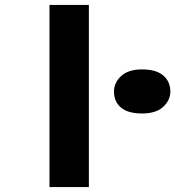

<svg xmlns="http://www.w3.org/2000/svg" viewBox="-20 -760 712 780"><path d="M181 0V-740H341V0ZM557 -299Q500 -299 471.5 -323Q443 -347 443 -388Q443 -424 472 -451Q501 -478 557 -478Q614 -478 643 -453.5Q672 -429 672 -388Q672 -353 643 -326Q614 -299 557 -299Z"/></svg>

Font: Lexend Tera
Style: Bold
Weight: 700
Designer: Bonnie Shaver-Troup, Thomas Jockin
Foundry: Lexend
Version: Version 1.007